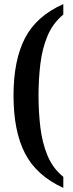

<svg xmlns="http://www.w3.org/2000/svg" viewBox="-20 -784 354 937"><path d="M289 133Q158 73 102 -35.5Q46 -144 46 -318Q46 -490 102 -598Q158 -706 289 -764V-713Q238 -671 212 -609Q186 -547 177 -472Q168 -397 168 -318Q168 -238 177 -162.5Q186 -87 212 -24.5Q238 38 289 79Z"/></svg>

Font: Noto Serif Bengali ExtraCondensed SemiBold
Style: Regular
Weight: 600
Width: 2
Designer: Juan Bruce, Universal Thirst, Indian Type Foundry and the Monotype Design Team.
Foundry: Monotype Imaging Inc.
Version: Version 2.003; ttfautohint (v1.8.4.7-5d5b)